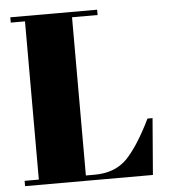

<svg xmlns="http://www.w3.org/2000/svg" viewBox="-51 -746 698 793"><g transform="rotate(-5 298.0 -350.0)"><path d="M21 -678C21 -678 80 -678 80 -678C80 -678 80 -22 80 -22C80 -22 21 -22 21 -22C21 -22 21 0 21 0C21 0 551 0 551 0C551 0 570 -234 570 -234C570 -234 549 -234 549 -234C549 -234 549 -234 549 -234C514 -162 480 -109 447 -74C413 -39 368 -22 311 -22C311 -22 275 -22 275 -22C275 -22 275 -678 275 -678C275 -678 381 -678 381 -678C381 -678 381 -700 381 -700C381 -700 21 -700 21 -700C21 -700 21 -678 21 -678Z"/></g></svg>

Font: Abril Fatface Utterance
Style: Regular
Weight: 500
Designer: Veronika Burian, Jos Scaglione
Foundry: TypeTogether
Version: ""